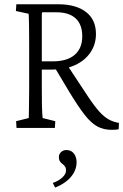

<svg xmlns="http://www.w3.org/2000/svg" viewBox="-20 -593 571 890"><path d="M56.6 0 54.7 -31.2 113.3 -45.9Q113.3 -52.7 113.8 -65.9Q114.3 -79.1 114.3 -97.2Q114.3 -115.2 114.7 -137.7Q115.2 -160.2 115.2 -184.6V-387.7Q115.2 -434.6 114.7 -464.4Q114.3 -494.1 113.8 -509.8Q113.3 -525.4 112.3 -529.3L53.7 -542L55.7 -573.2H250Q332 -573.2 378.4 -537.6Q424.8 -502 424.8 -435.5Q424.8 -387.7 399.4 -350.1Q374 -312.5 328.6 -291.5Q283.2 -270.5 224.6 -270.5H160.2V-308.6H224.6Q291 -308.6 326.2 -338.9Q361.3 -369.1 361.3 -424.8Q361.3 -479.5 330.6 -507.8Q299.8 -536.1 241.2 -536.1H175.8Q174.8 -534.2 174.3 -532.2Q173.8 -530.3 173.8 -520.5Q173.8 -510.7 173.8 -483.9Q173.8 -457 173.8 -405.3V-184.6Q173.8 -133.8 174.3 -106.9Q174.8 -80.1 175.8 -67.4Q176.8 -54.7 177.7 -45.9L236.3 -31.2L234.4 0ZM497.1 8.8Q460 8.8 431.2 -6.8Q402.3 -22.5 372.6 -60.5Q342.8 -98.6 301.8 -166L229.5 -287.1L286.1 -299.8L386.7 -147.5Q417 -101.6 439.9 -76.2Q462.9 -50.8 484.4 -39.1Q505.9 -27.3 531.2 -23.4L530.3 5.9Q523.4 7.8 514.2 8.3Q504.9 8.8 497.1 8.8ZM235.4 276.4 224.6 254.9Q251 246.1 268.6 230Q286.1 213.9 286.1 197.3Q286.1 185.5 281.2 178.7Q276.4 171.9 269.5 167Q262.7 162.1 257.8 154.8Q252.9 147.5 252.9 134.8Q252.9 121.1 263.2 111.8Q273.4 102.5 287.1 102.5Q303.7 102.5 314 110.4Q324.2 118.2 329.6 130.9Q335 143.6 335 159.2Q335 185.5 321.8 208.5Q308.6 231.4 286.1 248.5Q263.7 265.6 235.4 276.4Z"/></svg>

Font: Crimson Pro ExtraLight
Style: Regular
Weight: 250
Designer: Jacques Le Bailly
Foundry: Baron von Fonthausen
Version: Version 1.003